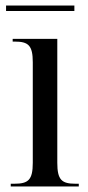

<svg xmlns="http://www.w3.org/2000/svg" viewBox="-20 -677 318 697"><path d="M2 -637H250V-657H2ZM19 0H266V-10H254C204 -10 188 -24 188 -86V-536H26V-526H34C83 -526 99 -512 99 -451V-86C99 -24 83 -10 32 -10H19Z"/></svg>

Font: Noto Serif Display Condensed
Style: Regular
Weight: 400
Width: 3
Designer: Monotype Design Team
Foundry: Monotype Imaging Inc.
Version: Version 2.009